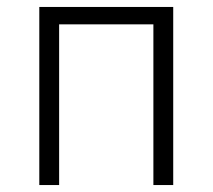

<svg xmlns="http://www.w3.org/2000/svg" viewBox="-20 -532 611 552"><path d="M93 0V-512H478V0H421V-462H150V0Z"/></svg>

Font: IBM Plex Sans Light
Style: Regular
Weight: 300
Designer: Mike Abbink, Paul van der Laan, Pieter van Rosmalen
Foundry: Bold Monday
Version: Version 3.0